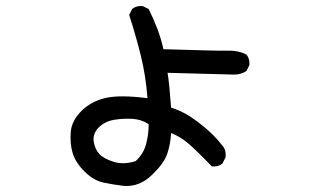

<svg xmlns="http://www.w3.org/2000/svg" viewBox="-20 -566 1040 635"><path d="M389.6 48.8Q356.4 44.9 323.2 38.1Q290 31.2 260.3 2Q230.5 -27.3 220.7 -58.6Q210.9 -89.8 213.9 -128.4Q216.8 -167 249.5 -199.2Q282.2 -231.4 330.1 -242.2Q377.9 -252.9 467.8 -241.2Q461.9 -317.4 445.3 -383.8Q428.7 -450.2 407.2 -516.6L417 -536.1Q430.7 -547.9 452.1 -545.9L471.7 -536.1Q487.3 -504.9 500 -471.7Q512.7 -438.5 520.5 -403.3Q702.1 -397.5 734.9 -398.4Q767.6 -399.4 794.9 -385.7Q806.6 -372.1 804.7 -350.6L794.9 -331.1Q777.3 -319.3 753.9 -319.3L534.2 -325.2Q540 -290 545.9 -210Q571.3 -202.1 595.7 -188.5Q620.1 -174.8 654.8 -146.5Q689.5 -118.2 715.8 -84Q729.5 -68.4 725.6 -44.9L715.8 -25.4Q702.1 -13.7 680.7 -15.6Q624 -74.2 599.6 -94.2Q575.2 -114.3 545.9 -126Q543.9 -89.8 533.2 -57.6Q522.5 -25.4 481.4 13.7Q440.4 52.7 389.6 48.8ZM428.7 -33.2Q454.1 -56.6 462.9 -88.4Q471.7 -120.1 471.7 -155.3Q448.2 -170.9 418.9 -172.9Q389.6 -174.8 358.4 -169.9Q327.1 -165 306.6 -144.5Q286.1 -124 290 -98.1Q293.9 -72.3 308.6 -56.6Q323.2 -41 356 -30.8Q388.7 -20.5 428.7 -33.2Z"/></svg>

Font: NaikaiFont
Style: Regular
Weight: 400
Version: Version 1.67